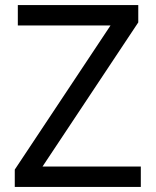

<svg xmlns="http://www.w3.org/2000/svg" viewBox="-20 -734 612 754"><path d="M533 0H38V-68L414 -634H50V-714H523V-646L147 -80H533Z"/></svg>

Font: ltamil05
Style: Book
Weight: 400
Designer: Jelle Bosma - Monotype Design Team
Foundry: Monotype Imaging Inc.
Version: Version 2.003